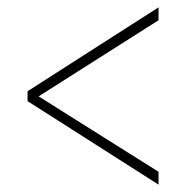

<svg xmlns="http://www.w3.org/2000/svg" viewBox="-20 -619 505 522"><path d="M411 -117 55 -344V-371L411 -599V-564L85 -357L411 -152Z"/></svg>

Font: Noto Serif Lao Condensed Thin
Style: Regular
Weight: 100
Width: 3
Designer: Monotype Design Team
Foundry: Monotype Imaging Inc.
Version: Version 2.003; ttfautohint (v1.8.4.7-5d5b)